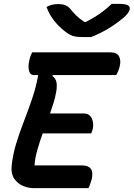

<svg xmlns="http://www.w3.org/2000/svg" viewBox="-20 -970 689 990"><path d="M154 0Q126 0 98.5 -11.5Q71 -23 53.5 -48.5Q36 -74 40 -114Q46 -173 63.5 -230Q81 -287 103.5 -345Q126 -403 146 -462Q166 -521 177 -583H155Q134 -583 129 -607.5Q124 -632 132 -662Q135 -675 138.5 -684Q142 -693 146 -700H551Q583 -700 594 -679Q605 -658 597 -627Q591 -602 579 -583H253L250 -578Q267 -566 271 -546.5Q275 -527 270 -497Q265 -469 256.5 -441Q248 -413 238 -385H411Q442 -385 453.5 -359Q465 -333 458 -304Q454 -289 450 -282H200Q185 -240 173 -199Q161 -158 158 -117H404Q435 -117 448 -100Q461 -83 453 -46Q449 -33 445 -21Q441 -9 436 0ZM450 -779H402Q375 -779 356.5 -784.5Q338 -790 314 -809Q284 -832 259 -863.5Q234 -895 220 -934Q246 -949 279 -949Q300 -949 314.5 -944Q329 -939 342 -925Q356 -907 372 -891Q388 -875 415 -857H423Q471 -882 503 -905.5Q535 -929 556 -950H591Q627 -950 639 -943Q651 -936 649 -923Q648 -914 639 -901.5Q630 -889 610 -873Q576 -845 535 -820.5Q494 -796 450 -779Z"/></svg>

Font: Recursive Sn Csl St SmB
Style: Italic
Weight: 600
Italic angle: -15°
Version: Version 1.079;hotconv 1.0.112;makeotfexe 2.5.65598; ttfautoh